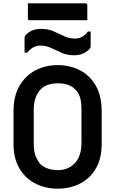

<svg xmlns="http://www.w3.org/2000/svg" viewBox="-20 -1110 690 1150"><path d="M325 -720Q399 -720 459 -689Q519 -658 554 -596.5Q589 -535 589 -442V-247Q589 -160 554 -100.5Q519 -41 459.5 -10.5Q400 20 325 20Q252 20 192 -10.5Q132 -41 96.5 -101Q61 -161 61 -248V-442Q61 -535 97 -596.5Q133 -658 193 -689Q253 -720 325 -720ZM182 -254Q182 -198 196.5 -167.5Q211 -137 227 -122Q243 -109 268.5 -100Q294 -91 328 -91Q389 -91 428.5 -133Q468 -175 468 -256V-453Q468 -502 458 -530.5Q448 -559 428 -577Q412 -593 387 -602Q362 -611 327 -611Q252 -611 217 -567.5Q182 -524 182 -453ZM428 -879Q452 -879 471 -889Q490 -899 506 -921H523V-837Q523 -830 522 -825.5Q521 -821 516 -816Q500 -800 478 -789.5Q456 -779 424 -779Q382 -779 349.5 -793.5Q317 -808 286.5 -822.5Q256 -837 222 -837Q176 -837 144 -795H127V-879Q127 -886 128 -890Q129 -894 134 -900Q150 -917 172 -927Q194 -937 226 -937Q268 -937 301 -922.5Q334 -908 364 -893.5Q394 -879 428 -879ZM147 -1090H492Q503 -1090 503 -1079V-989H158Q147 -989 147 -1000Z"/></svg>

Font: Recursive Sn Lnr St SmB
Style: Regular
Weight: 600
Version: Version 1.079;hotconv 1.0.112;makeotfexe 2.5.65598; ttfautoh